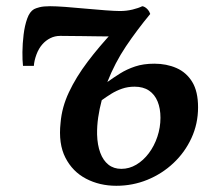

<svg xmlns="http://www.w3.org/2000/svg" viewBox="-20 -587 694 618"><path d="M89 -375H54Q52 -392 52.2 -419.5Q52.5 -447 56 -475.8Q59.5 -504.5 67.5 -527Q75.5 -549.5 89.5 -557.5Q95 -560.5 107.5 -563.8Q120 -567 141 -567Q159 -567 190 -564.8Q221 -562.5 255.5 -559.2Q290 -556 320 -553.8Q350 -551.5 366 -551.5Q387 -551.5 406.5 -556.2Q426 -561 438 -567Q442.5 -566.5 447.2 -563.5Q452 -560.5 456.5 -555.2Q461 -550 463.5 -542Q420.5 -490 385.2 -437.5Q350 -385 325.5 -323Q345 -337 366.5 -350.5Q388 -364 414.8 -373Q441.5 -382 477 -382Q516 -382 548 -368Q580 -354 598.8 -323.2Q617.5 -292.5 617.5 -241.5Q617.5 -188.5 596.2 -142.5Q575 -96.5 538.2 -62Q501.5 -27.5 454.2 -8.2Q407 11 354.5 11Q300.5 11 257 -11.8Q213.5 -34.5 190.5 -79.5Q167.5 -124.5 175 -192Q179 -241.5 201.8 -290Q224.5 -338.5 262 -388.2Q299.5 -438 348.5 -490L336 -470Q334.5 -469.5 321 -469.8Q307.5 -470 287.2 -470.2Q267 -470.5 244.8 -470.8Q222.5 -471 203.5 -471.2Q184.5 -471.5 174 -471.5Q156.5 -471.5 142 -464.2Q127.5 -457 116.5 -444.5Q104.5 -431 97.2 -411.2Q90 -391.5 89 -375ZM370.5 -43.5Q396 -43.5 418.8 -57Q441.5 -70.5 459 -93.8Q476.5 -117 486.5 -146.8Q496.5 -176.5 496.5 -208Q496.5 -238 487.2 -260.5Q478 -283 459.5 -295.5Q441 -308 413 -308Q391.5 -308 372.8 -301.5Q354 -295 338 -285Q322 -275 307.5 -264.5Q300 -236.5 296 -208.8Q292 -181 292.5 -154Q293.5 -120 302.8 -95.2Q312 -70.5 329 -57Q346 -43.5 370.5 -43.5Z"/></svg>

Font: Merriweather 20pt SemiBold
Style: Italic
Weight: 600
Italic angle: -7.8°
Version: Version 2.101